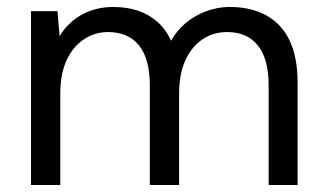

<svg xmlns="http://www.w3.org/2000/svg" viewBox="-20 -531 933 551"><path d="M69 0V-499H145L151 -427Q175 -467 215 -489Q255 -511 305 -511Q344 -511 375.5 -500.5Q407 -490 431.5 -468.5Q456 -447 471 -414Q497 -460 543 -485.5Q589 -511 640 -511Q699 -511 743 -487.5Q787 -464 810.5 -416Q834 -368 834 -294V0H751V-285Q751 -362 720 -400.5Q689 -439 632 -439Q592 -439 561 -418Q530 -397 512 -358Q494 -319 494 -261V0H410V-285Q410 -362 379 -400.5Q348 -439 290 -439Q252 -439 220.5 -418Q189 -397 171 -358Q153 -319 153 -261V0Z"/></svg>

Font: DM Sans 20pt
Style: Regular
Weight: 400
Version: Version 4.004;gftools[0.9.30]